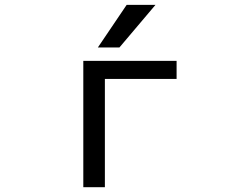

<svg xmlns="http://www.w3.org/2000/svg" viewBox="-20 -778 1040 800"><path d="M417 2H327.1V-524.4H715.8V-449.2H417ZM477.5 -580.1H387.7L507.8 -757.8H627.9Z"/></svg>

Font: GenEi Gothic M Regular
Style: Regular
Weight: 400
Designer: o_tamon (Modified); [Source Han Sans]
Ryoko NISHIZUKA  (kana & ideographs); Paul D. Hunt (Latin, Greek & Cyrillic); Wenl
Version: Version 1.1a;Original Version 1.004